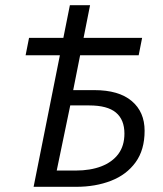

<svg xmlns="http://www.w3.org/2000/svg" viewBox="-20 -721 630 741"><path d="M109.7 0 249.7 -700.9H327.6L262.5 -373.2H343.8Q438.7 -373.2 488.4 -331.1Q538.1 -289.1 538.1 -216.3Q538.1 -142.7 503.4 -94.8Q468.7 -46.8 408.7 -23.4Q348.7 0 274.1 0ZM198.9 -62.8H272.1Q328.7 -62.8 371 -79Q413.3 -95.3 436.8 -126.8Q460.2 -158.4 460.2 -205.4Q460.2 -259.2 427.4 -286.6Q394.5 -314.1 324.5 -314.1H251.1ZM78.8 -507.6 92.1 -574.9H528.5L515.2 -507.6Z"/></svg>

Font: Source Sans 3 VF
Style: Italic
Weight: 200
Italic angle: -11°
Designer: Paul D. Hunt
Foundry: Adobe Systems Incorporated
Version: Version 3.042;hotconv 1.0.118;makeotfexe 2.5.65603